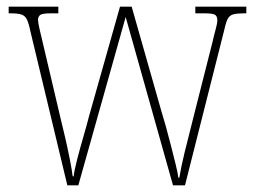

<svg xmlns="http://www.w3.org/2000/svg" viewBox="-20 -556 762 576"><path d="M71 -463Q66 -487 60.5 -498Q55 -509 44 -512.5Q33 -516 13 -516H6V-536H155V-516H132Q107 -516 100.5 -511Q94 -506 94 -496Q94 -489 99.5 -465Q105 -441 109 -425L161 -204Q167 -180 175 -145.5Q183 -111 189.5 -78Q196 -45 198 -27H201Q203 -45 211.5 -78Q220 -111 230.5 -147Q241 -183 247 -207L340 -536H375L464 -223Q470 -204 477.5 -177Q485 -150 492.5 -120.5Q500 -91 506.5 -65Q513 -39 515 -23H518Q523 -54 534 -99.5Q545 -145 561 -207L617 -428Q622 -450 627 -468Q632 -486 632 -496Q632 -506 626 -511Q620 -516 594 -516H566V-536H719V-516H711Q691 -516 680 -513Q669 -510 663.5 -500Q658 -490 653 -467L535 0H499L357 -505L215 0H182Z"/></svg>

Font: Noto Serif Khmer Condensed Thin
Style: Regular
Weight: 250
Width: 3
Designer: Danh Hong and the Monotype Design Team
Foundry: Monotype Imaging Inc.
Version: Version 2.004